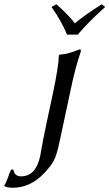

<svg xmlns="http://www.w3.org/2000/svg" viewBox="-88 -672 516 905"><path d="M228 -508.8Q203.1 -570.3 154.8 -639.2L177.7 -651.9Q237.3 -599.1 264.6 -562Q310.5 -600.6 391.6 -651.9L407.7 -639.2Q324.7 -564.5 278.3 -508.8ZM101.6 63Q102.5 59.1 105.5 41.3Q108.4 23.4 115.2 -12.2Q122.1 -47.9 132.3 -96.2L162.1 -234.9Q188 -357.9 189.5 -411.1L191.9 -414.1Q201.7 -414.6 211.4 -416.3Q221.2 -418 228 -419.4Q234.9 -420.9 244.6 -424.1Q254.4 -427.2 258.5 -428.7Q262.7 -430.2 272.9 -434.1Q283.2 -438 286.1 -439Q295.4 -439 293 -429.2Q266.6 -353 245.6 -251L191.4 2Q180.2 56.2 166.5 83Q152.8 109.9 120.6 144Q54.7 212.9 -27.3 212.9Q-55.7 212.9 -67.4 205.1L-67.9 202.1Q-60.1 191.9 -50.3 164.3Q-40.5 136.7 -36.1 127.9L-25.9 127Q-22 139.2 -19.5 144Q-17.1 148.9 -9.3 154.1Q-1.5 159.2 11.2 159.2Q81.1 159.2 101.6 63Z"/></svg>

Font: Linux Biolinum
Style: Italic
Weight: 400
Italic angle: -12°
Designer: Philipp H. Poll
Foundry: Philipp H. Poll
Version: Version 1.1.3 ; ttfautohint (v0.9)